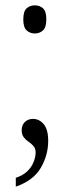

<svg xmlns="http://www.w3.org/2000/svg" viewBox="-20 -543 261 717"><path d="M39 121Q66 112 82 96.5Q98 81 105.5 62Q113 43 113 26Q113 12 105.5 3Q98 -6 87.5 -13Q77 -20 69 -30Q61 -40 61 -57Q61 -76 73 -87.5Q85 -99 103 -99Q127 -99 143.5 -79Q160 -59 160 -17Q160 36 132.5 83.5Q105 131 39 154ZM110 -418Q92 -418 79.5 -429.5Q67 -441 67 -470Q67 -501 79.5 -512Q92 -523 110 -523Q128 -523 140.5 -512Q153 -501 153 -471Q153 -441 140.5 -429.5Q128 -418 110 -418Z"/></svg>

Font: Noto Serif Ethiopic Condensed Light
Style: Regular
Weight: 300
Width: 3
Designer: Monotype Design Team
Foundry: Monotype Imaging Inc.
Version: Version 2.102